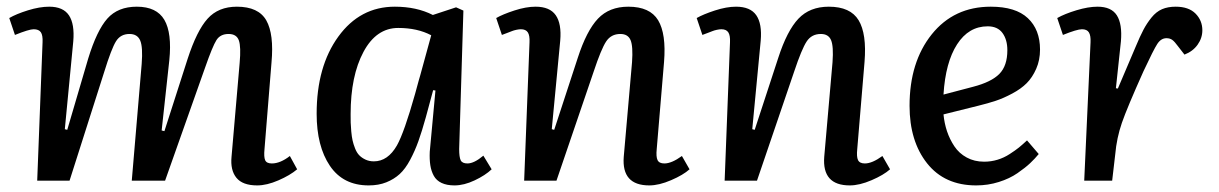

<svg xmlns="http://www.w3.org/2000/svg" viewBox="-20 -543 3662 577"><path d="M405.8 -351.1Q409.7 -401.4 401.4 -421.1Q393.1 -440.9 369.1 -440.9Q342.3 -440.9 328.6 -418.9Q314.9 -397 293 -326.2L189 0H91.8L107.9 -416Q108.9 -437 102.8 -446Q96.7 -455.1 81.1 -455.1Q67.4 -455.1 24.9 -438L7.8 -488.8Q28.8 -501 64 -512Q99.1 -522.9 127.9 -522.9Q169.9 -522.9 187.3 -496.8Q204.6 -470.7 200.2 -418.9L174.8 -154.8L182.1 -152.8L245.1 -367.2Q271 -451.7 302.7 -487.3Q334.5 -522.9 391.1 -522.9Q450.7 -522.9 473.9 -483.4Q497.1 -443.8 488.8 -361.8L465.8 -150.9L474.1 -148.9L543.9 -366.2Q571.3 -450.7 603.8 -486.8Q636.2 -522.9 691.9 -522.9Q756.8 -522.9 780.3 -481.7Q803.7 -440.4 795.9 -355L774.9 -95.2Q772.5 -71.3 776.9 -61.5Q781.2 -51.8 796.9 -51.8Q822.3 -51.8 851.1 -74.2L873 -34.2Q851.6 -16.1 816.7 -1Q781.7 14.2 752.9 14.2Q709 14.2 690.4 -8.8Q671.9 -31.7 675.8 -71.8L700.2 -354Q704.6 -402.3 697.8 -421.6Q690.9 -440.9 667 -440.9Q642.1 -440.9 630.4 -422.4Q618.7 -403.8 596.7 -340.8Q592.8 -330.1 590.8 -324.2L476.1 0H376Z M1359.9 -95.2Q1359.9 -70.8 1364.5 -61.3Q1369.1 -51.8 1384.8 -51.8Q1404.8 -51.8 1432.6 -75.2L1457.5 -34.2Q1438.5 -16.1 1406.5 -1Q1374.5 14.2 1345.7 14.2Q1322.8 14.2 1307.1 6.8Q1291.5 -0.5 1283.7 -14.6Q1275.9 -28.8 1273.2 -46.4Q1270.5 -64 1271.5 -86.9L1288.6 -271L1281.7 -272L1259.8 -190.9Q1248 -148.4 1237.5 -119.1Q1227.1 -89.8 1212.6 -62.7Q1198.2 -35.6 1181.2 -20Q1164.1 -4.4 1140.9 4.9Q1117.7 14.2 1087.9 14.2Q1011.2 14.2 971.4 -44.7Q931.6 -103.5 931.6 -201.2Q931.6 -343.3 996.8 -433.1Q1062 -522.9 1166.5 -522.9Q1231.9 -522.9 1280.8 -498L1350.6 -521L1372.6 -511.2ZM1103.5 -58.1Q1145.5 -58.1 1172.9 -106Q1194.8 -145 1227.5 -261.2Q1231 -273.9 1238.3 -300.8Q1241.2 -311 1242.7 -315.9L1275.9 -437Q1234.4 -459 1176.8 -459Q1110.8 -459 1072.3 -387Q1033.7 -314.9 1033.7 -200.2Q1033.7 -184.6 1033.9 -174.6Q1034.2 -164.6 1035.6 -148.2Q1037.1 -131.8 1039.6 -120.8Q1042 -109.9 1047.1 -96.9Q1052.2 -84 1059.6 -76.4Q1066.9 -68.8 1078.1 -63.5Q1089.4 -58.1 1103.5 -58.1Z M2052.2 -34.2Q2033.2 -17.1 1996.8 -1.5Q1960.4 14.2 1931.2 14.2Q1847.7 14.2 1854.5 -71.8L1879.4 -356Q1882.8 -403.8 1875 -422.4Q1867.2 -440.9 1844.2 -440.9Q1816.4 -440.9 1801.5 -418.2Q1786.6 -395.5 1764.2 -328.1L1652.3 0H1555.2L1571.3 -416Q1572.3 -436.5 1566.2 -445.8Q1560.1 -455.1 1545.4 -455.1Q1539.6 -455.1 1531.7 -453.4Q1523.9 -451.7 1519 -449.7Q1514.2 -447.8 1503.2 -443.6Q1492.2 -439.5 1488.3 -438L1471.2 -488.8Q1490.7 -500 1525.9 -511.5Q1561 -522.9 1589.4 -522.9Q1632.3 -522.9 1650.1 -497.3Q1668 -471.7 1663.6 -420.9L1638.2 -154.8L1645.5 -152.8L1716.3 -369.1Q1742.7 -450.7 1776.9 -486.8Q1811 -522.9 1868.2 -522.9Q1933.1 -522.9 1957.8 -482.2Q1982.4 -441.4 1975.6 -356.9L1953.6 -95.2Q1951.2 -71.8 1956.1 -61.8Q1960.9 -51.8 1976.6 -51.8Q1998.5 -51.8 2029.3 -74.2Z M2654.8 -34.2Q2635.7 -17.1 2599.4 -1.5Q2563 14.2 2533.7 14.2Q2450.2 14.2 2457 -71.8L2481.9 -356Q2485.4 -403.8 2477.5 -422.4Q2469.7 -440.9 2446.8 -440.9Q2418.9 -440.9 2404.1 -418.2Q2389.2 -395.5 2366.7 -328.1L2254.9 0H2157.7L2173.8 -416Q2174.8 -436.5 2168.7 -445.8Q2162.6 -455.1 2147.9 -455.1Q2142.1 -455.1 2134.3 -453.4Q2126.5 -451.7 2121.6 -449.7Q2116.7 -447.8 2105.7 -443.6Q2094.7 -439.5 2090.8 -438L2073.7 -488.8Q2093.3 -500 2128.4 -511.5Q2163.6 -522.9 2191.9 -522.9Q2234.9 -522.9 2252.7 -497.3Q2270.5 -471.7 2266.1 -420.9L2240.7 -154.8L2248 -152.8L2318.8 -369.1Q2345.2 -450.7 2379.4 -486.8Q2413.6 -522.9 2470.7 -522.9Q2535.6 -522.9 2560.3 -482.2Q2585 -441.4 2578.1 -356.9L2556.2 -95.2Q2553.7 -71.8 2558.6 -61.8Q2563.5 -51.8 2579.1 -51.8Q2601.1 -51.8 2631.8 -74.2Z M2957.5 -522.9Q3032.2 -522.9 3068.8 -488.5Q3105.5 -454.1 3105.5 -394Q3105.5 -362.3 3094 -336.2Q3082.5 -310.1 3065.4 -293Q3048.3 -275.9 3022.2 -262Q2996.1 -248 2972.7 -240.2Q2949.2 -232.4 2919.4 -225.1L2815.4 -199.2Q2817.9 -172.9 2825.9 -148.7Q2834 -124.5 2848.1 -103.3Q2862.3 -82 2885.3 -69.6Q2908.2 -57.1 2937.5 -57.1Q2958.5 -57.1 2977.8 -63Q2997.1 -68.8 3014.4 -80.1Q3031.7 -91.3 3042 -99.6Q3052.2 -107.9 3066.4 -121.1L3101.6 -80.1Q3090.3 -66.4 3075.9 -52.7Q3061.5 -39.1 3037.8 -22.7Q3014.2 -6.3 2981.7 3.9Q2949.2 14.2 2913.6 14.2Q2818.8 14.2 2766.1 -52.2Q2713.4 -118.7 2713.4 -225.1Q2713.4 -356.4 2780 -439.7Q2846.7 -522.9 2957.5 -522.9ZM3007.3 -392.1Q3007.3 -423.8 2992.7 -443.8Q2978 -463.9 2948.2 -463.9Q2891.1 -463.9 2856.2 -409.7Q2821.3 -355.5 2815.4 -258.8L2904.3 -282.2Q2959 -296.4 2983.2 -320.8Q3007.3 -345.2 3007.3 -392.1Z M3257.3 -416Q3258.3 -436 3252.4 -445.6Q3246.6 -455.1 3231.4 -455.1Q3216.8 -455.1 3174.3 -438L3157.2 -488.8Q3179.7 -501.5 3215.1 -512.2Q3250.5 -522.9 3278.3 -522.9Q3319.8 -522.9 3336.4 -496.8Q3353 -470.7 3348.6 -418.9L3333.5 -277.8L3339.4 -276.9L3392.6 -401.9Q3406.2 -434.6 3416.3 -453.6Q3426.3 -472.7 3440.4 -490.2Q3454.6 -507.8 3472.2 -515.4Q3489.7 -522.9 3513.2 -522.9Q3552.2 -522.9 3572.8 -502.2Q3593.3 -481.4 3593.3 -452.1Q3593.3 -428.7 3579.1 -408.7Q3564.9 -388.7 3539.6 -378.9L3519.5 -404.8Q3510.3 -417.5 3503.2 -422.9Q3496.1 -428.2 3485.4 -428.2Q3469.2 -428.2 3458 -411.1Q3446.8 -394 3416.5 -329.1Q3367.2 -219.2 3351.6 -174.1Q3335.9 -128.9 3331.5 -79.1L3322.3 0H3238.3Z"/></svg>

Font: Literata Book Medium
Style: Italic
Weight: 500
Italic angle: -3°
Designer: Latin by Veronika Burian and Jose Scaglione. Greek by Irene Vlachou. Cyrillic by Vera Evstafieva
Foundry: TypeTogether
Version: Version 1.003;PS 001.003;hotconv 1.0.88;makeotf.lib2.5.64775